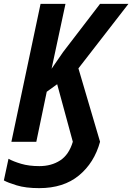

<svg xmlns="http://www.w3.org/2000/svg" viewBox="-46 -734 685 994"><path d="M472 0 360 -380 619 -714H472L281 -465L221 -378L293 -714H164L13 0H142L196 -259L250 -298L331 0Q311 67 265.5 96.5Q220 126 158 126Q104 126 63.5 114Q23 102 -2 88L-26 200Q-7 211 40 225.5Q87 240 157 240Q283 240 362.5 174.5Q442 109 472 0Z"/></svg>

Font: Noto Sans UI SemiCondensed
Style: Bold Italic
Weight: 700
Width: 4
Designer: Monotype Design Team
Foundry: Monotype Imaging Inc.
Version: 1.001